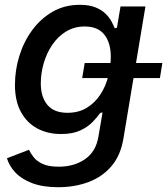

<svg xmlns="http://www.w3.org/2000/svg" viewBox="-20 -573 704 809"><path d="M225.6 215.8Q160.2 215.8 115.5 198.7Q70.8 181.6 44.7 153.8Q18.6 126 9.3 93.8L102.1 58.1Q108.9 72.8 121.8 89.4Q134.8 106 159.7 117.7Q184.6 129.4 227.5 129.4Q292 129.4 337.9 97.9Q383.8 66.4 394.5 3.9L412.1 -99.1L402.3 -97.2Q389.6 -79.1 369.4 -58.3Q349.1 -37.6 317.4 -22.9Q285.6 -8.3 237.3 -8.3Q180.7 -8.3 136.7 -32Q92.8 -55.7 67.9 -101.8Q43 -147.9 43 -215.3Q43 -277.3 61.5 -337.4Q80.1 -397.5 115.7 -446Q151.4 -494.6 201.9 -523.7Q252.4 -552.7 316.4 -552.7Q355.5 -552.7 381.6 -542.2Q407.7 -531.7 424.1 -515.9Q440.4 -500 449.5 -483.2Q458.5 -466.3 463.4 -454.1L472.7 -456.1L487.8 -545.9H592.8L500 11.2Q487.8 83 449 127.9Q410.2 172.9 352.3 194.3Q294.4 215.8 225.6 215.8ZM264.2 -97.7Q311 -97.7 345.5 -118.7Q379.9 -139.6 402.6 -174.3Q425.3 -209 436 -250.7Q446.8 -292.5 446.8 -334.5Q446.8 -392.6 419.7 -427Q392.6 -461.4 336.9 -461.4Q293 -461.4 258.3 -440.2Q223.6 -418.9 200 -383.8Q176.3 -348.6 164.1 -306.2Q151.9 -263.7 151.9 -221.2Q151.9 -164.6 179.7 -131.1Q207.5 -97.7 264.2 -97.7ZM326.2 -244.1 336.9 -307.6H664.1L653.8 -244.1Z"/></svg>

Font: Inter Medium
Style: Italic
Weight: 500
Italic angle: -9.3988°
Designer: Rasmus Andersson
Foundry: rsms
Version: Version 4.001;git-66647c0bb